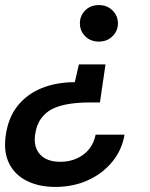

<svg xmlns="http://www.w3.org/2000/svg" viewBox="-20 -549 591 757"><path d="M396 -295 374 -145H332Q291 -145 254 -139.5Q217 -134 188.5 -120.5Q160 -107 141.5 -81Q123 -55 118 -15Q114 17 125 40.5Q136 64 159.5 76.5Q183 89 218 89Q254 89 283.5 75.5Q313 62 332 38Q351 14 357 -18H471Q461 42 423 88.5Q385 135 327 161.5Q269 188 198 188Q134 188 86.5 164.5Q39 141 16.5 96.5Q-6 52 2 -10Q11 -83 48.5 -130.5Q86 -178 144.5 -201.5Q203 -225 275 -225L291 -295ZM370 -529Q402 -529 423.5 -508Q445 -487 445 -457Q445 -427 423.5 -406Q402 -385 370 -385Q337 -385 316 -406Q295 -427 295 -457Q295 -487 316 -508Q337 -529 370 -529Z"/></svg>

Font: DM Sans 11pt SemiBold
Style: Italic
Weight: 600
Italic angle: -10°
Version: Version 4.004;gftools[0.9.30]